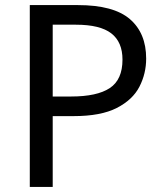

<svg xmlns="http://www.w3.org/2000/svg" viewBox="-20 -734 645 754"><path d="M286 -714Q426 -714 490 -659Q554 -604 554 -504Q554 -445 527.5 -393.5Q501 -342 438.5 -310Q376 -278 269 -278H187V0H97V-714ZM278 -637H187V-355H259Q361 -355 411 -388Q461 -421 461 -500Q461 -569 417 -603Q373 -637 278 -637Z"/></svg>

Font: Noto Sans Avestan
Style: Regular
Weight: 400
Designer: Monotype Design Team
Foundry: Monotype Imaging Inc.
Version: Version 2.003; ttfautohint (v1.8.4.7-5d5b)